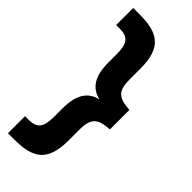

<svg xmlns="http://www.w3.org/2000/svg" viewBox="-295 -854 1004 1004"><g transform="rotate(45 207.0 -352.0)"><path d="M129 -521C129 -424 161 -369 232 -352C161 -335 129 -280 129 -183V-120C129 -41 106 -15 46 -15H19V111H67C202 111 270 70 270 -85V-164C270 -253 298 -274 382 -280V-424C296 -430 270 -452 270 -540V-619C270 -774 202 -815 67 -815H19V-689H46C106 -689 129 -663 129 -584Z"/></g></svg>

Font: Matrixport Bold
Style: Regular
Weight: 600
Designer: Ninad Kale (Devanagari), Jonny Pinhorn (Latin)
Foundry: Indian Type Foundry
Version: Version 2.000;PS 1.0;hotconv 1.0.79;makeotf.lib2.5.61930; tt